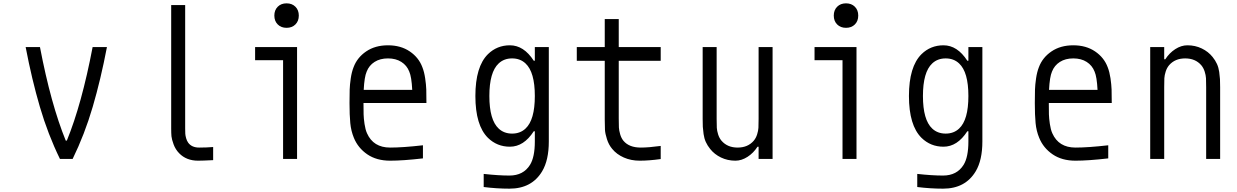

<svg xmlns="http://www.w3.org/2000/svg" viewBox="-20 -947 7373 1144"><path d="M378.3 -109.4Q466.8 -325.5 531.9 -666.7H617.2Q580.1 -472.7 532.2 -309.6Q484.4 -146.5 412.8 0H337.2Q265.6 -146.5 217.8 -309.6Q169.9 -472.7 132.8 -666.7H218.1Q283.2 -326.2 371.7 -109.4Z M1250 7.2Q1188.2 10.4 1160.2 10.4Q1090.5 10.4 1047.5 -33.9Q1025.4 -56.6 1014.3 -86.9Q1003.3 -117.2 1001.6 -135.1Q1000 -153 1000 -181.6V-916.7H1083.3V-181.6Q1083.3 -161.5 1084 -150.4Q1084.6 -139.3 1088.9 -123.7Q1093.1 -108.1 1101.6 -96.4Q1123 -67.7 1166.7 -67.7Q1210.9 -67.7 1250 -71Z M1634.8 -906.9Q1654.9 -927.1 1687.5 -927.1Q1720.1 -927.1 1740.2 -906.9Q1760.4 -886.7 1760.4 -854.2Q1760.4 -821.6 1740.2 -801.4Q1720.1 -781.2 1687.5 -781.2Q1654.9 -781.2 1634.8 -801.4Q1614.6 -821.6 1614.6 -854.2Q1614.6 -886.7 1634.8 -906.9ZM1666.7 0V-588.5H1500V-666.7H1750V0Z M2164.7 -520.2Q2151 -488.9 2147.1 -411.5H2436.2Q2432.3 -488.9 2418.6 -520.2Q2404.3 -557.3 2371.4 -578.1Q2338.5 -599 2291.7 -599Q2244.8 -599 2211.9 -578.1Q2179 -557.3 2164.7 -520.2ZM2496.7 -546.2Q2507.8 -518.2 2513.3 -480.5Q2518.9 -442.7 2519.9 -413.7Q2520.8 -384.8 2520.8 -333.3H2145.8Q2145.8 -289.1 2146.5 -265.3Q2147.1 -241.5 2152 -208.3Q2156.9 -175.1 2166.7 -153Q2204.4 -67.7 2304.7 -67.7Q2380.2 -67.7 2500 -81.4V-3.3Q2381.5 10.4 2304.7 10.4Q2224 10.4 2168.6 -27.3Q2113.3 -65.1 2088.5 -125.7Q2071.6 -166.7 2067.1 -213.5Q2062.5 -260.4 2062.5 -333.3Q2062.5 -384.8 2063.5 -413.7Q2064.5 -442.7 2070 -480.5Q2075.5 -518.2 2086.6 -546.2Q2108.1 -604.2 2161.8 -640.6Q2215.5 -677.1 2291.7 -677.1Q2367.8 -677.1 2421.5 -640.6Q2475.3 -604.2 2496.7 -546.2Z M2951.2 -181Q2983.1 -151 3031.2 -151Q3079.4 -151 3111.3 -181Q3166.7 -232.4 3166.7 -375Q3166.7 -517.6 3111.3 -569Q3079.4 -599 3031.2 -599Q2983.1 -599 2951.2 -569Q2895.8 -517.6 2895.8 -375Q2895.8 -232.4 2951.2 -181ZM3166.7 -164.7H3160.2Q3100.9 -72.9 3018.2 -72.9Q2941.4 -72.9 2887.4 -125.7Q2812.5 -199.9 2812.5 -375Q2812.5 -550.1 2887.4 -624.3Q2941.4 -677.1 3018.2 -677.1Q3100.9 -677.1 3160.2 -585.3H3166.7V-666.7H3250V-104.2Q3250 7.2 3210.3 73.6Q3148.4 177.1 3015.6 177.1Q2940.1 177.1 2862 167.3V89.2Q2949.9 99 3015.6 99Q3098.3 99 3138 35.2Q3166.7 -11.1 3166.7 -104.2Z M3916.7 0.7Q3847 10.4 3791.7 10.4Q3739.6 10.4 3696.9 -8.5Q3654.3 -27.3 3627.6 -59.9Q3606.8 -84.6 3596.4 -117.8Q3585.9 -151 3584.6 -173.2Q3583.3 -195.3 3583.3 -234.4V-584.6H3416.7V-666.7H3583.3V-833.3H3666.7V-666.7H3916.7V-584.6H3666.7V-240.9Q3666.7 -205.1 3667.6 -187.5Q3668.6 -169.9 3675.1 -147.1Q3681.6 -124.3 3694.7 -108.1Q3728.5 -67.7 3798.2 -67.7Q3844.4 -67.7 3916.7 -77.5Z M4362 10.4Q4315.1 10.4 4276 -8.5Q4237 -27.3 4211.6 -59.2Q4195.3 -79.4 4185.5 -100.9Q4175.8 -122.4 4172.2 -148.4Q4168.6 -174.5 4167.6 -191.4Q4166.7 -208.3 4166.7 -238.9V-666.7H4250V-238.9Q4250 -203.1 4251 -185.5Q4252 -168 4258.8 -146.2Q4265.6 -124.3 4279.3 -108.1Q4314.5 -67.7 4375 -67.7Q4435.5 -67.7 4470.7 -108.1Q4484.4 -124.3 4491.2 -146.2Q4498 -168 4499 -185.5Q4500 -203.1 4500 -238.9V-666.7H4583.3V0H4500V-72.9H4493.5Q4469.4 -35.2 4433.9 -12.4Q4398.4 10.4 4362 10.4Z M4968.1 -906.9Q4988.3 -927.1 5020.8 -927.1Q5053.4 -927.1 5073.6 -906.9Q5093.7 -886.7 5093.7 -854.2Q5093.7 -821.6 5073.6 -801.4Q5053.4 -781.2 5020.8 -781.2Q4988.3 -781.2 4968.1 -801.4Q4947.9 -821.6 4947.9 -854.2Q4947.9 -886.7 4968.1 -906.9ZM5000 0V-588.5H4833.3V-666.7H5083.3V0Z M5534.5 -181Q5566.4 -151 5614.6 -151Q5662.8 -151 5694.7 -181Q5750 -232.4 5750 -375Q5750 -517.6 5694.7 -569Q5662.8 -599 5614.6 -599Q5566.4 -599 5534.5 -569Q5479.2 -517.6 5479.2 -375Q5479.2 -232.4 5534.5 -181ZM5750 -164.7H5743.5Q5684.2 -72.9 5601.6 -72.9Q5524.7 -72.9 5470.7 -125.7Q5395.8 -199.9 5395.8 -375Q5395.8 -550.1 5470.7 -624.3Q5524.7 -677.1 5601.6 -677.1Q5684.2 -677.1 5743.5 -585.3H5750V-666.7H5833.3V-104.2Q5833.3 7.2 5793.6 73.6Q5731.8 177.1 5599 177.1Q5523.4 177.1 5445.3 167.3V89.2Q5533.2 99 5599 99Q5681.6 99 5721.4 35.2Q5750 -11.1 5750 -104.2Z M6248 -520.2Q6234.4 -488.9 6230.5 -411.5H6519.5Q6515.6 -488.9 6502 -520.2Q6487.6 -557.3 6454.8 -578.1Q6421.9 -599 6375 -599Q6328.1 -599 6295.2 -578.1Q6262.4 -557.3 6248 -520.2ZM6580.1 -546.2Q6591.1 -518.2 6596.7 -480.5Q6602.2 -442.7 6603.2 -413.7Q6604.2 -384.8 6604.2 -333.3H6229.2Q6229.2 -289.1 6229.8 -265.3Q6230.5 -241.5 6235.4 -208.3Q6240.2 -175.1 6250 -153Q6287.8 -67.7 6388 -67.7Q6463.5 -67.7 6583.3 -81.4V-3.3Q6464.8 10.4 6388 10.4Q6307.3 10.4 6252 -27.3Q6196.6 -65.1 6171.9 -125.7Q6154.9 -166.7 6150.4 -213.5Q6145.8 -260.4 6145.8 -333.3Q6145.8 -384.8 6146.8 -413.7Q6147.8 -442.7 6153.3 -480.5Q6158.9 -518.2 6169.9 -546.2Q6191.4 -604.2 6245.1 -640.6Q6298.8 -677.1 6375 -677.1Q6451.2 -677.1 6504.9 -640.6Q6558.6 -604.2 6580.1 -546.2Z M7054.7 -677.1Q7101.6 -677.1 7140.6 -658.2Q7179.7 -639.3 7205.1 -607.4Q7221.4 -587.2 7231.1 -565.8Q7240.9 -544.3 7244.5 -518.2Q7248 -492.2 7249 -475.3Q7250 -458.3 7250 -427.7V0H7166.7V-427.7Q7166.7 -463.5 7165.7 -481.1Q7164.7 -498.7 7157.9 -520.5Q7151 -542.3 7137.4 -558.6Q7102.2 -599 7041.7 -599Q6981.1 -599 6946 -558.6Q6932.3 -542.3 6925.5 -520.5Q6918.6 -498.7 6917.6 -481.1Q6916.7 -463.5 6916.7 -427.7V0H6833.3V-666.7H6916.7V-593.8H6923.2Q6947.3 -631.5 6982.7 -654.3Q7018.2 -677.1 7054.7 -677.1Z"/></svg>

Font: TypoPRO Monoid
Style: Regular
Weight: 400
Width: 4
Monospace: yes
Designer: Andreas Larsen (@larsenwork)
Version: Version 0.61